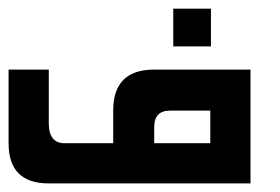

<svg xmlns="http://www.w3.org/2000/svg" viewBox="-20 -428 653 448"><path d="M384.3 -319.8V-407.7H472.2V-319.8ZM470.7 -169.9H377Q339.8 -169.9 339.8 -131.8V-93.8H470.7ZM244.1 -93.8V-169.9Q244.1 -265.6 339.8 -265.6H564.5V0H93.8Q0 0 0 -93.8V-265.6H93.8V-140.6Q93.8 -93.8 130.9 -93.8Z"/></svg>

Font: Aswaq
Style: Regular
Weight: 400
Designer: Husham Jawad
Version: Version 1.000;November 3, 2021;FontCreator 14.0.0.2814 32-bi